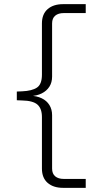

<svg xmlns="http://www.w3.org/2000/svg" viewBox="-20 -725 437 925"><path d="M284 180Q237 180 209.5 156Q182 132 182 87V-161Q182 -202 160.5 -221Q139 -240 86 -241L61 -242V-284L86 -285Q134 -287 158 -303Q182 -319 182 -365V-612Q182 -657 209.5 -681Q237 -705 284 -705H393V-662H287Q261 -662 246 -649.5Q231 -637 231 -612V-356Q231 -328 218 -307.5Q205 -287 181 -275Q157 -263 125 -262V-264Q157 -263 181 -251.5Q205 -240 218 -219Q231 -198 231 -170V87Q231 112 246 124.5Q261 137 287 137H393V180Z"/></svg>

Font: Nunito Sans 10pt Expanded ExtraLight
Style: Regular
Weight: 250
Width: 7
Designer: Vernon Adams
Foundry: Vernon Adams
Version: Version 3.101;gftools[0.9.27]